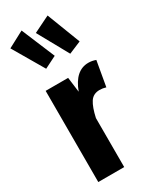

<svg xmlns="http://www.w3.org/2000/svg" viewBox="-220 -912 782 968"><g transform="rotate(-30 171.0 -427.5)"><path d="M172.9 -661.1 103 -626 -2 -805.2 91.8 -855ZM317.9 -661.1 246.1 -630.9 147.9 -808.1 243.2 -855ZM301.8 -545.9Q323.2 -545.9 344.2 -538.1L318.8 -393.1Q300.8 -398.9 282.2 -398.9Q245.1 -398.9 226.6 -370.4Q208 -341.8 195.8 -285.2V0H44.9V-530.8H175.8L187 -443.8Q224.6 -545.9 301.8 -545.9Z"/></g></svg>

Font: Fira Sans Compressed
Style: Bold
Weight: 700
Width: 1
Designer: Carrois Corporate & Edenspiekermann AG
Foundry: Carrois Corporate GbR & Edenspiekermann AG
Version: Version 4.203;PS 004.203;hotconv 1.0.88;makeotf.lib2.5.64775